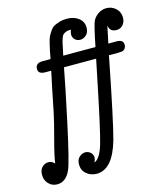

<svg xmlns="http://www.w3.org/2000/svg" viewBox="-132 -709 882 1028"><g transform="rotate(-15 309.5 -194.5)"><path d="M42 100.1Q60.1 100.1 75.2 116.2Q80.1 76.2 103.5 -10.5Q127 -97.2 138.2 -150.9Q153.3 -226.1 163.6 -277.1Q173.8 -328.1 178 -344.5Q182.1 -360.8 183.1 -369.1H150.9Q111.8 -369.1 111.8 -397Q111.8 -430.2 150.9 -430.2H195.8Q201.7 -462.4 204.3 -475.1Q207 -487.8 213.1 -513.4Q219.2 -539.1 224.6 -549.6Q230 -560.1 240.5 -575.9Q251 -591.8 263.4 -598.4Q275.9 -605 293.9 -610.6Q312 -616.2 335 -616.2Q375 -616.2 400.4 -596.2Q425.8 -576.2 425.8 -543.9Q425.8 -517.1 410.4 -502.9Q395 -488.8 377 -488.8Q358.9 -488.8 347.4 -500.5Q335.9 -512.2 335.9 -527.8Q335.9 -540 341.8 -554.2H335.9Q322.8 -554.2 313.5 -550Q304.2 -545.9 298.6 -541.5Q293 -537.1 288.1 -523.4Q283.2 -509.8 281 -501Q278.8 -492.2 274.4 -468.5Q270 -444.8 266.1 -430.2H444.8Q468.8 -551.3 479 -569.8Q483.9 -578.6 491.2 -586.9Q518.1 -615.7 554.2 -616.2Q584 -616.2 606 -596.2Q627.9 -576.2 627.9 -544.9Q627.9 -521 614 -504.9Q600.1 -488.8 578.1 -488.8Q541 -488.8 536.1 -524.9L516.1 -430.2H562Q599.1 -430.2 599.1 -401.9Q599.1 -381.8 582 -372.1Q575.2 -369.1 553.2 -369.1H502.9V-368.2Q434.1 -17.1 408.2 76.2Q365.2 227.1 276.9 227.1Q243.7 227.1 220.2 207Q196.8 187 196.8 154.8Q196.8 127.9 212.4 114Q228 100.1 246.1 100.1Q262.2 100.1 274.7 111.6Q287.1 123 287.1 140.1Q287.1 149.9 279.8 166Q313 151.9 334.5 77.9Q356 3.9 412.1 -272Q425.3 -335 432.1 -369.1H253.9Q238.8 -285.2 193.8 -75.7Q148.9 133.8 130.9 171.9Q105 227.1 58.1 227.1Q29.3 227.1 10.3 207Q-8.8 187 -8.8 158Q-8.8 128.9 6.6 114.5Q22 100.1 42 100.1Z"/></g></svg>

Font: CMU Typewriter Text
Style: Italic
Weight: 500
Italic angle: -14.04°
Version: Version 0.7.0